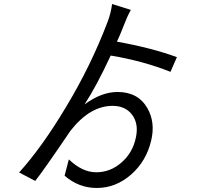

<svg xmlns="http://www.w3.org/2000/svg" viewBox="-20 -862 1040 954"><path d="M827 -505Q692 -559 530 -586Q460 -435 400 -343Q484 -405 564 -405Q666 -405 712 -325Q753 -254 731 -163Q707 -62 633 4Q556 72 461 72Q371 72 301 11L322 -70Q389 -6 458 -6Q528 -6 583 -54Q639 -102 655 -178Q670 -246 637 -291Q604 -336 539 -336Q427 -336 330 -212Q193 -10 155 37L75 -5Q188 -130 306 -327Q432 -535 516 -757Q531 -798 537 -842L630 -813Q611 -778 594 -733Q575 -684 561 -655Q734 -624 859 -578Z"/></svg>

Font: KaiGen Gothic CN Regular
Style: Regular
Weight: 400
Designer: Ryoko NISHIZUKA  (kana & ideographs); Paul D. Hunt (Latin, Greek & Cyrillic); Wenlong ZHANG  (bopomofo); Sandoll Communi
Foundry: Adobe Systems Incorporated
Version: Version 1.002.20150501